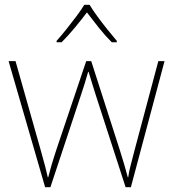

<svg xmlns="http://www.w3.org/2000/svg" viewBox="-20 -783 725 804"><path d="M380 -388Q372 -414 365.5 -434.5Q359 -455 351 -482H349Q335 -432 320 -388L191 1H169L16 -527H45L150 -156Q163 -110 169 -87Q175 -64 180 -41H182Q188 -64 194.5 -87Q201 -110 216 -156L341 -527H362L481 -157Q504 -84 515 -41H517Q520 -64 526.5 -88.5Q533 -113 544 -156L643 -527H669L528 1H506ZM355 -763Q367 -743 387 -715.5Q407 -688 429 -660.5Q451 -633 469 -612V-606H448Q420 -634 392.5 -668.5Q365 -703 344 -731Q323 -703 294.5 -668.5Q266 -634 238 -606H217V-612Q236 -633 258 -660.5Q280 -688 300.5 -715.5Q321 -743 333 -763Z"/></svg>

Font: Noto Sans Cherokee Thin
Style: Regular
Weight: 100
Designer: Monotype Design Team
Foundry: Monotype Imaging Inc.
Version: Version 2.001; ttfautohint (v1.8.4.7-5d5b)